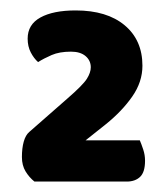

<svg xmlns="http://www.w3.org/2000/svg" viewBox="-20 -721 320 368"><path d="M125 -701Q185 -701 219 -672.5Q253 -644 253 -595Q253 -564 233.5 -536Q214 -508 183 -483L144 -452H248Q251 -445 254.5 -434.5Q258 -424 258 -413Q258 -391 248.5 -382Q239 -373 223 -373H46Q36 -381 29 -392.5Q22 -404 22 -420Q22 -437 25.5 -449.5Q29 -462 36 -468L109 -532Q139 -558 146.5 -570Q154 -582 154 -592Q154 -605 144 -613.5Q134 -622 116 -622Q94 -622 79 -615.5Q64 -609 53 -602Q45 -609 39 -620.5Q33 -632 33 -647Q33 -674 57.5 -687.5Q82 -701 125 -701Z"/></svg>

Font: Baloo Tamma 2 ExtraBold
Style: Regular
Weight: 800
Designer: Divya Kowshik, Shuchita Grover and Ek Type
Foundry: Ek Type
Version: Version 1.700